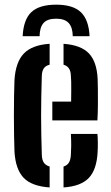

<svg xmlns="http://www.w3.org/2000/svg" viewBox="-20 -795 474 822"><path d="M220.5 -775Q292.5 -775 326.2 -742.8Q360 -710.5 363.5 -640H291.5Q291 -678 274 -696.5Q257 -715 220.5 -715Q182.5 -715 166.2 -696.2Q150 -677.5 149.5 -640H77Q80.5 -711 114.2 -743Q148 -775 220.5 -775ZM42 -145.5Q41 -175 40.2 -216Q39.5 -257 39.5 -301.2Q39.5 -345.5 40.2 -385.5Q41 -425.5 42 -453Q47 -529.5 82.2 -566Q117.5 -602.5 192.5 -607.5V-518Q174.5 -513.5 167 -501.5Q159.5 -489.5 159 -469.5Q157.5 -424 156.8 -382.2Q156 -340.5 156 -300.2Q156 -260 156.8 -219Q157.5 -178 159 -133Q159.5 -111 167.5 -99Q175.5 -87 192.5 -82V7.5Q114.5 2 80.5 -34.5Q46.5 -71 42 -145.5ZM252 7.5V-82Q268 -87 275.2 -99.2Q282.5 -111.5 283.5 -133.5Q284.5 -148.5 284.8 -170.8Q285 -193 283.5 -221.5H397Q398.5 -210 398.8 -185.8Q399 -161.5 398 -145.5Q394.5 -70 360.8 -33.8Q327 2.5 252 7.5ZM204 -279.5V-360H284.5Q285 -383 285 -405.5Q285 -428 284.8 -445.2Q284.5 -462.5 283.5 -469.5Q283 -490.5 275.2 -502Q267.5 -513.5 252 -518V-607.5Q327 -602 360.8 -566.2Q394.5 -530.5 398 -457.5Q398.5 -445.5 399 -415.8Q399.5 -386 399.2 -349Q399 -312 397 -279.5Z"/></svg>

Font: Big Shoulders Stencil Text Thin
Style: Bold
Weight: 700
Version: Version 2.001